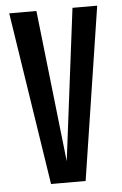

<svg xmlns="http://www.w3.org/2000/svg" viewBox="-51 -737 491 774"><g transform="rotate(-5 194.0 -350.0)"><path d="M16 -700H126L195 -86L272 -700H372L264 0H124Z"/></g></svg>

Font: Piscolabis
Style: Regular
Weight: 400
Designer: Ariel Martín Pérez
Foundry: Tunera Type Foundry
Version: Version 1.000